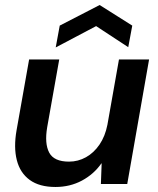

<svg xmlns="http://www.w3.org/2000/svg" viewBox="-20 -733 631 765"><path d="M201 12Q137 12 98.5 -16Q60 -44 47 -95Q34 -146 46 -214L96 -496H216L168 -226Q157 -161 176 -125Q195 -89 255 -89Q291 -89 322.5 -106.5Q354 -124 376.5 -157Q399 -190 408 -236L454 -496H574L487 0H382L385 -82H384Q354 -39 306.5 -13.5Q259 12 201 12ZM202 -544 218 -631 377 -713 507 -631 491 -545 363 -629Z"/></svg>

Font: DM Sans 28pt SemiBold
Style: Italic
Weight: 600
Italic angle: -10°
Version: Version 4.004;gftools[0.9.30]